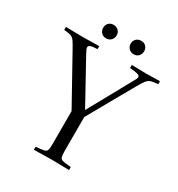

<svg xmlns="http://www.w3.org/2000/svg" viewBox="-202 -974 1019 1101"><g transform="rotate(30 307.5 -423.5)"><path d="M512 -602 345 -306V-86Q345 -56 348.5 -42.5Q352 -29 368 -25.5Q384 -22 421 -19Q422 -9 421 1Q406 1 384 0.5Q362 0 340.5 -0.5Q319 -1 305 -1Q291 -1 269.5 -0.5Q248 0 226 0.5Q204 1 189 1Q188 -9 189 -19Q226 -22 241.5 -25.5Q257 -29 261 -40Q265 -51 265 -77V-299L94 -607Q76 -640 65.5 -654.5Q55 -669 40.5 -674Q26 -679 -4 -681Q-5 -691 -4 -701Q22 -701 52.5 -700Q83 -699 110 -699Q133 -699 161.5 -700Q190 -701 216 -701Q217 -691 216 -681Q185 -680 172 -675.5Q159 -671 159 -660Q159 -651 173 -626L329 -343L485 -626Q492 -638 495.5 -645.5Q499 -653 499 -658Q499 -669 483.5 -673.5Q468 -678 432 -681Q431 -691 432 -701Q450 -701 480 -700Q510 -699 528 -699Q551 -699 573.5 -700Q596 -701 618 -701Q619 -691 618 -681Q588 -679 572 -674Q556 -669 544 -653Q532 -637 512 -602ZM183 -804Q183 -823 195 -835.5Q207 -848 227 -848Q247 -848 259.5 -835.5Q272 -823 272 -804Q272 -785 259.5 -772Q247 -759 227 -759Q207 -759 195 -772Q183 -785 183 -804ZM365 -804Q365 -823 377.5 -835.5Q390 -848 410 -848Q430 -848 442 -835.5Q454 -823 454 -804Q454 -785 442 -772Q430 -759 410 -759Q390 -759 377.5 -772Q365 -785 365 -804Z"/></g></svg>

Font: Castoro Titling
Style: Regular
Weight: 400
Version: Version 2.04